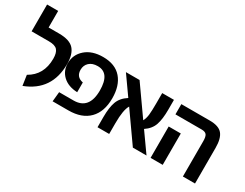

<svg xmlns="http://www.w3.org/2000/svg" viewBox="-77 -1240 2243 1755"><g transform="rotate(30 1045.0 -362.5)"><path d="M205 16 189 -92Q325 -168 325 -340Q325 -402 300.5 -430Q276 -458 211 -458H28V-741H145V-566H255Q368 -566 413.5 -515Q459 -464 459 -361Q459 -81 205 16Z M514 0 524 -102H675Q839 -102 839 -301Q839 -485 712 -485Q655 -485 623 -455Q591 -425 591 -378Q591 -302 667 -287V-184Q571 -188 515.5 -239.5Q460 -291 460 -371Q460 -462 528.5 -522Q597 -582 713 -582Q841 -582 907 -505.5Q973 -429 973 -296Q973 -154 897 -77Q821 0 681 0Z M1505 0H1361L1144 -308Q1111 -255 1111 -113V0H988V-109Q988 -208 1010 -269Q1032 -330 1098 -372L961 -566H1105L1318 -264Q1335 -295 1339.5 -338Q1344 -381 1344 -457V-566H1468V-461Q1468 -363 1447.5 -302Q1427 -241 1364 -199Z M1889 0V-373Q1889 -420 1875 -439Q1861 -458 1822 -458H1546V-566H1846Q1942 -566 1979.5 -520.5Q2017 -475 2017 -376V0ZM1548 0V-331H1676V0Z"/></g></svg>

Font: FiraGO Medium
Style: Regular
Weight: 500
Designer: bBox Type
Foundry: bBox Type GmbH
Version: Version 1.001;PS 001.001;hotconv 1.0.88;makeotf.lib2.5.64775